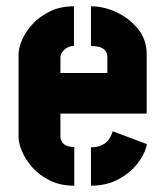

<svg xmlns="http://www.w3.org/2000/svg" viewBox="-20 -590 525 610"><path d="M216 0Q172 0 138.5 -16.5Q105 -33 83 -58Q61 -83 50 -109Q39 -135 39 -155V-417Q39 -437 50 -463Q61 -489 83.5 -513.5Q106 -538 139 -554Q172 -570 215 -570V-444Q202 -444 192.5 -438Q183 -432 177.5 -424Q172 -416 172 -408V-358H321V-407Q321 -423 313 -431Q305 -439 293 -441.5Q281 -444 269 -444V-570Q310 -570 350.5 -551Q391 -532 418.5 -498Q446 -464 446 -418V-229H172V-155Q172 -148 176 -140.5Q180 -133 189.5 -128Q199 -123 216 -123ZM269 0V-122Q290 -122 304 -129Q318 -136 326 -147.5Q334 -159 338 -173L447 -132Q440 -100 416 -69.5Q392 -39 354.5 -19.5Q317 0 269 0Z"/></svg>

Font: Stick No Bills ExtraBold
Style: Regular
Weight: 800
Version: Version 2.000